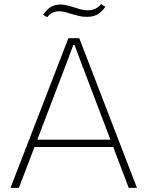

<svg xmlns="http://www.w3.org/2000/svg" viewBox="-20 -915 718 935"><path d="M313 -729H366L647 0H607L377 -605L343 -696H337L303 -605L72 0H31ZM139 -235H539V-199H139ZM325 -848Q311 -853 296.5 -856.5Q282 -860 269 -860Q250 -860 236 -853.5Q222 -847 210 -831L190 -843Q209 -870 228 -881.5Q247 -893 276 -893Q289 -893 306 -889Q323 -885 339 -880Q362 -872 379 -868Q396 -864 412 -865Q429 -865 444.5 -872.5Q460 -880 472 -895L493 -882Q475 -856 454 -844.5Q433 -833 404 -833Q383 -833 365.5 -837Q348 -841 325 -848Z"/></svg>

Font: Mona Sans VF XLt
Style: Regular
Weight: 200
Designer: Deni Anggara
Foundry: GitHub
Version: Version 2.000;Glyphs 3.2.3 (3260)